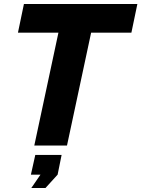

<svg xmlns="http://www.w3.org/2000/svg" viewBox="-20 -730 709 963"><path d="M273 -566H70L100 -710H669L639 -566H437L316 0H152ZM137 213 183 146H135L157 47H289L269 146L208 213Z"/></svg>

Font: Raleway ExtraBold
Style: Italic
Weight: 800
Italic angle: -12°
Designer: Matt McInerney, Pablo Impallari, Rodrigo Fuenzalida
Foundry: Matt McInerney, Pablo Impallari, Rodrigo Fuenzalida
Version: Version 4.026